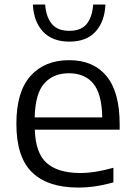

<svg xmlns="http://www.w3.org/2000/svg" viewBox="-20 -815 590 844"><path d="M323.5 9.5Q190.5 9.5 121.2 -57.2Q52 -124 52 -271Q52 -411.5 114 -481Q176 -550.5 284 -550.5Q390.5 -550.5 448.2 -480.5Q506 -410.5 506 -269V-245H133Q136 -142 185.5 -98.2Q235 -54.5 333.5 -54.5Q366.5 -54.5 402.8 -60.5Q439 -66.5 478.5 -77.5V-13.5Q436.5 -1.5 398.5 4Q360.5 9.5 323.5 9.5ZM283 -493Q214 -493 174.5 -448.2Q135 -403.5 132.5 -299H429.5Q427.5 -403 389.8 -448Q352 -493 283 -493ZM285 -632Q210 -632 169 -676Q128 -720 124.5 -795H178.5Q182.5 -741 207.5 -710.2Q232.5 -679.5 285 -679.5Q337 -679.5 361.5 -710.2Q386 -741 389.5 -795H443.5Q440 -719.5 399.8 -675.8Q359.5 -632 285 -632Z"/></svg>

Font: Encode Sans Semi Expanded
Style: Regular
Weight: 400
Width: 6
Designer: Multiple Designers
Foundry: Impallari Type
Version: Version 3.000; ttfautohint (v1.8.3) -l 8 -r 50 -G 200 -x 14 